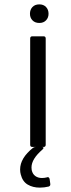

<svg xmlns="http://www.w3.org/2000/svg" viewBox="-20 -672 324 878"><path d="M128 0Q118 0 118 -10V-496Q118 -506 128 -506H179Q189 -506 189 -496V-10Q189 0 179 0ZM160 -567Q140 -567 128.5 -579Q117 -591 117 -609Q117 -628 128.5 -640Q140 -652 160 -652Q179 -652 190.5 -640Q202 -628 202 -609Q202 -591 190.5 -579Q179 -567 160 -567ZM210 172Q210 178 203 181Q183 186 162 186Q130 186 106.5 172Q83 158 75 126Q72 116 72 103Q72 51 131 4Q136 0 144 0H171Q179 0 179 5Q179 7 174 12Q124 55 124 94Q124 102 125 106Q129 124 141.5 133Q154 142 172 142Q183 142 195 139L198 138Q205 138 207 147L210 169Z"/></svg>

Font: LinhAnh
Style: Regular
Weight: 400
Designer: Jeremy Tribby
Foundry: Tribby Type
Version: Version 1.408